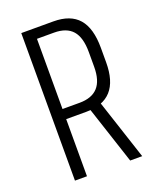

<svg xmlns="http://www.w3.org/2000/svg" viewBox="-132 -778 696 856"><g transform="rotate(-20 215.5 -350.0)"><path d="M74 -700H226Q307 -700 346 -655Q385 -610 385 -517V-448Q385 -359 345.5 -315Q306 -271 226 -271H129V-319H212Q270 -319 299 -350.5Q328 -382 328 -448V-517Q328 -587 299.5 -619.5Q271 -652 212 -652H119L131 -673V0H74ZM242 -286H299L393 0H336Z"/></g></svg>

Font: Pathway Extreme Condensed Thin
Style: Regular
Weight: 250
Width: 3
Version: Version 1.001;gftools[0.9.26]